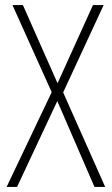

<svg xmlns="http://www.w3.org/2000/svg" viewBox="-20 -785 439 754"><path d="M393 -51H351L205 -388L47 -51H6L183 -423L29 -765H70L206 -458L345 -765H387L228 -422Z"/></svg>

Font: Noto Sans Tamil UI Condensed ExtraLight
Style: Regular
Weight: 200
Width: 3
Designer: Jelle Bosma - Monotype Design Team
Foundry: Monotype Imaging Inc.
Version: Version 2.004; ttfautohint (v1.8.4.7-5d5b)